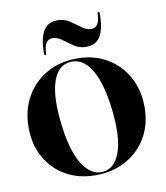

<svg xmlns="http://www.w3.org/2000/svg" viewBox="-73 -674 644 745"><g transform="rotate(-10 248.5 -301.0)"><path d="M251 -449Q317 -449 368 -419.5Q419 -390 448 -337.8Q477 -285.5 477 -217.5Q477 -150.5 447.2 -99.2Q417.5 -48 365 -19Q312.5 10 245 10Q179 10 128.2 -18.8Q77.5 -47.5 48.8 -98.8Q20 -150 20 -217.5Q20 -285 49.5 -337.2Q79 -389.5 131.2 -419.2Q183.5 -449 251 -449ZM275.5 1.5Q321.5 -3 342.5 -61.2Q363.5 -119.5 351 -229.5Q338 -340 304.5 -392.5Q271 -445 222 -440Q174 -435 154.2 -376Q134.5 -317 147.5 -209Q160 -100.5 194.2 -47Q228.5 6.5 275.5 1.5ZM294.5 -487Q268.5 -487 247.8 -501Q227 -515 208.5 -529Q190 -543 171 -543Q138 -543 137 -489Q137 -483 133 -483Q128.5 -483 128.5 -489Q128.5 -547.5 145.8 -577.8Q163 -608 203 -608Q229 -608 249.8 -594Q270.5 -580 289 -566Q307.5 -552 326.5 -552Q360 -552 360.5 -606Q360.5 -612 365 -612Q369 -612 369 -606Q369 -547.5 351.8 -517.2Q334.5 -487 294.5 -487Z"/></g></svg>

Font: Fraunces 144pt SemiBold
Style: Regular
Weight: 600
Version: Version 1.000;[0bf87f6ff]